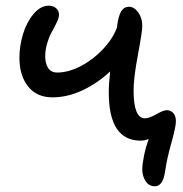

<svg xmlns="http://www.w3.org/2000/svg" viewBox="-20 -504 649 680"><path d="M166 -159.2Q109.9 -159.2 79.3 -198Q48.8 -236.8 48.8 -299.8Q48.8 -341.3 61.5 -383.3Q74.2 -425.3 98.9 -454.6Q123.5 -483.9 152.8 -483.9Q168.5 -483.9 178.7 -474.9Q189 -465.8 189 -451.2Q189 -441.9 181.4 -425.5Q173.8 -409.2 164.6 -393.1Q155.3 -377 147.7 -352.5Q140.1 -328.1 140.1 -304.2Q140.1 -280.8 150.1 -263.9Q160.2 -247.1 183.1 -247.1Q222.7 -247.1 267.1 -270.5Q311.5 -293.9 345.7 -330.8Q379.9 -367.7 394 -405.8Q394 -406.7 394.5 -408.9Q395 -411.1 395 -412.1Q398.9 -445.8 408.7 -462.9Q418.5 -480 437 -480Q455.1 -480 469.5 -460.2Q483.9 -440.4 483.9 -412.1Q483.9 -392.1 468.5 -310.1Q453.1 -228 453.1 -184.1Q453.1 -85 493.2 -85Q508.8 -85 533.7 -99.4Q558.6 -113.8 570.8 -113.8Q584.5 -113.8 593.8 -103.5Q603 -93.3 603 -74.2Q603 -54.7 586.9 2.2Q570.8 59.1 564.9 102.1Q557.1 155.8 528.8 155.8Q507.3 155.8 495.6 137.5Q483.9 119.1 483.9 96.2Q483.9 78.1 490 47.6Q496.1 17.1 506.8 -11.2Q490.7 -5.9 478 -5.9Q365.2 -5.9 365.2 -176.8Q365.2 -206.1 370.1 -251Q325.2 -209 272 -184.1Q218.8 -159.2 166 -159.2Z"/></svg>

Font: Shantell Sans Irregular
Style: Regular
Weight: 400
Designer: Stephen Nixon, Anya Danilova, Shantell Martin
Foundry: Arrow Type
Version: Version 1.006;[9816181b4]